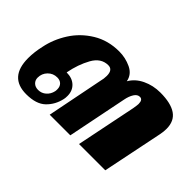

<svg xmlns="http://www.w3.org/2000/svg" viewBox="-78 -657 889 889"><g transform="rotate(45 366.0 -212.5)"><path d="M20 -115Q20 -154 30 -198Q42 -258 76.5 -312Q111 -366 167.5 -400.5Q224 -435 297 -435Q338 -435 375 -417.5Q412 -400 419 -362Q439 -397 479 -416Q519 -435 566 -435Q635 -435 670 -411Q705 -387 705 -336Q705 -317 701 -298L640 0H468L528 -295Q532 -319 532 -326Q532 -354 513 -354Q497 -354 486 -336.5Q475 -319 470 -293L411 0H276L331 -277Q336 -295 336 -314Q336 -354 306 -354Q259 -354 232 -305.5Q205 -257 193 -194Q230 -194 251.5 -173.5Q273 -153 273 -120Q273 -106 271 -98Q261 -52 229 -21Q197 10 132 10Q20 10 20 -115ZM217 -95Q218 -99 218 -108Q218 -126 207.5 -136.5Q197 -147 179 -147Q152 -147 133.5 -128Q115 -109 115 -82Q115 -65 126.5 -54Q138 -43 157 -43Q179 -43 195.5 -57.5Q212 -72 217 -95Z"/></g></svg>

Font: Taviraj ExtraBold
Style: Italic
Weight: 800
Italic angle: -12°
Designer: Katatrad Team
Foundry: CadsonDemak
Version: Version 1.001